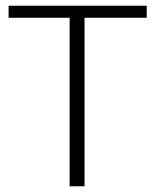

<svg xmlns="http://www.w3.org/2000/svg" viewBox="-20 -650 541 670"><path d="M492 -630V-588H275V0H223V-588H10V-630Z"/></svg>

Font: Mukta ExtraLight
Style: Regular
Weight: 275
Designer: Girish Dalvi and Yashodeep Gholap
Foundry: Ek Type
Version: Version 2.538;PS 1.002;hotconv 16.6.51;makeotf.lib2.5.65220;